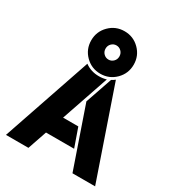

<svg xmlns="http://www.w3.org/2000/svg" viewBox="-176 -835 859 940"><g transform="rotate(30 253.5 -365.0)"><path d="M167 -525Q132 -560 132 -610Q132 -660 167 -695Q202 -730 252 -730Q302 -730 337 -695Q372 -660 372 -610Q372 -560 337 -525Q302 -490 252 -490Q202 -490 167 -525ZM224.5 -638.5Q213 -627 213 -610Q213 -593 224.5 -581.5Q236 -570 252 -570Q268 -570 279.5 -581.5Q291 -593 291 -610Q291 -627 279.5 -638.5Q268 -650 252 -650Q236 -650 224.5 -638.5ZM166 -108 129 0H2L173 -501Q207 -476 252 -476Q274 -476 294 -482L202 -213H288L325 -108ZM313 -490Q327 -498 333 -503L506 0H378L261 -339Z"/></g></svg>

Font: BroshK
Style: Medium
Weight: 500
Designer: gluk
Foundry: gluk
Version: Version 0.60